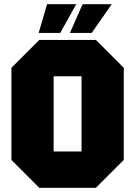

<svg xmlns="http://www.w3.org/2000/svg" viewBox="-20 -889 640 909"><path d="M34 -132V-568L166 -700H434L566 -568V-132L434 0H166ZM234 -528V-172H366V-528ZM163 -733 203 -869H341L265 -733ZM311 -733 371 -869H509L414 -733Z"/></svg>

Font: Tektur SemiCondensed ExtraBold
Style: Regular
Weight: 800
Width: 4
Designer: Adam Jagosz
Foundry: Adam Jagosz
Version: Version 1.005;gftools[0.9.30]